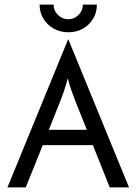

<svg xmlns="http://www.w3.org/2000/svg" viewBox="-20 -818 596 838"><path d="M12.5 0 277.1 -645.8H278.5L543.1 0H459L385.4 -184.7H166.7L92.4 0ZM193.1 -251.4H359L309.7 -375Q300.7 -398.6 292.4 -421.5Q284 -444.4 275.7 -476.4Q267.4 -444.4 259.7 -421.9Q252.1 -399.3 242.4 -375ZM277.8 -677.1Q243.1 -677.1 214.6 -693.1Q186.1 -709 169.4 -736.5Q152.8 -763.9 152.8 -797.9H213.9Q213.9 -771.5 233 -752.8Q252.1 -734 277.8 -734Q303.5 -734 322.6 -752.8Q341.7 -771.5 341.7 -797.9H402.8Q402.8 -763.2 386.1 -735.8Q369.4 -708.3 341.3 -692.7Q313.2 -677.1 277.8 -677.1Z"/></svg>

Font: Afacad Flux
Style: Regular
Weight: 400
Designer: Kristian Moeller
Foundry: Dicotype
Version: Version 1.100